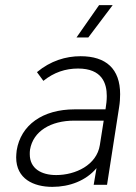

<svg xmlns="http://www.w3.org/2000/svg" viewBox="-20 -720 530 748"><path d="M419 -700H366L278 -574H324ZM397 0 444 -302C447 -320 448 -338 448 -353C448 -452 393 -501 294 -501C236 -501 177 -483 124 -439L149 -405C190 -438 235 -453 284 -453C378 -453 396 -395 396 -346C396 -329 394 -313 392 -301L391 -294H271C146 -294 61 -233 45 -134C44 -124 43 -115 43 -107C43 -23 111 8 184 8C251 8 315 -16 356 -65L345 0ZM369 -155C357 -77 274 -38 199 -38C140 -38 96 -64 96 -119C96 -125 96 -131 97 -137C109 -209 178 -250 269 -250H384Z"/></svg>

Font: Arthouse Owned Light
Style: Italic
Weight: 300
Italic angle: -10°
Designer: Jeremy Tribby
Foundry: Tribby Type
Version: Version 1.000;PS 001.000;hotconv 1.0.88;makeotf.lib2.5.64775